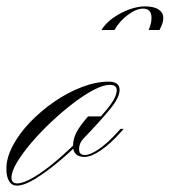

<svg xmlns="http://www.w3.org/2000/svg" viewBox="-76 -573 532 602"><path d="M-23 9Q-39 9 -47.5 -5Q-56 -19 -56 -44Q-56 -78 -36 -116Q-16 -154 18 -189.5Q52 -225 94 -254Q136 -283 180.5 -300Q225 -317 265 -317Q299 -317 299 -291Q299 -267 268 -229.5Q237 -192 190 -143Q153 -104 112 -69.5Q71 -35 35.5 -13Q0 9 -23 9ZM-22 2Q-3 2 29.5 -17Q62 -36 102 -70Q142 -104 185 -148Q232 -197 261 -232.5Q290 -268 290 -290Q290 -307 268 -307Q248 -307 217.5 -291Q187 -275 152.5 -248.5Q118 -222 84 -190Q50 -158 22 -125Q-6 -92 -23 -63.5Q-40 -35 -40 -16Q-40 2 -22 2ZM303 -159Q270 -122 240 -101.5Q210 -81 189 -81Q153 -81 153 -116Q153 -137 163.5 -157.5Q174 -178 200 -208H248L187 -140Q172 -125 172 -105Q172 -87 190 -87Q207 -87 234 -105.5Q261 -124 290 -156L302 -169H312ZM283 -479H242Q256 -501 279.5 -517.5Q303 -534 329.5 -543.5Q356 -553 378 -553Q407 -553 421.5 -543Q436 -533 436 -517Q436 -507 432.5 -497.5Q429 -488 424 -479H390Q394 -488 396.5 -497.5Q399 -507 399 -517Q399 -546 373 -546Q351 -546 324.5 -526Q298 -506 283 -479Z"/></svg>

Font: Ballet
Style: Regular
Weight: 400
Designer: Maximiliano R. Sproviero
Foundry: Omnibus-Type
Version: Version 1.100